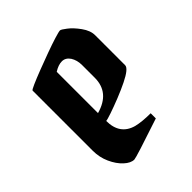

<svg xmlns="http://www.w3.org/2000/svg" viewBox="-168 -665 760 760"><g transform="rotate(-45 212.5 -285.0)"><path d="M294.9 -569.8Q300.3 -569.8 319.8 -554.7Q339.8 -539.6 359.9 -511.7Q379.9 -483.9 379.9 -458V-290Q379.9 -272 327.1 -246.1Q300.3 -232.9 266.1 -219.2Q231.9 -205.6 204.6 -196.3Q177.2 -187 170.9 -187Q170.9 -110.4 237.8 -91.8Q269.5 -84 316.9 -84V-55.2Q152.3 0 141.6 0Q122.1 0 100.6 -19.8Q79.1 -39.6 64.5 -71.8Q49.8 -104 49.8 -142.1V-478Q49.8 -481 72.5 -491Q95.2 -501 129.4 -514.2Q163.6 -527.3 199 -540.3Q234.4 -553.2 261.2 -561.5Q288.1 -569.8 294.9 -569.8ZM259.8 -411.1Q259.8 -438.5 247.1 -458.5Q233.9 -478 213.6 -478Q193.4 -478 169.9 -462.9V-231.9Q259.8 -256.8 259.8 -339.8Z"/></g></svg>

Font: Bokor
Style: Regular
Weight: 400
Designer: Danh Hong
Foundry: Danh Hong
Version: Version 8.002; ttfautohint (v1.8.3)